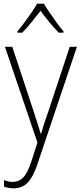

<svg xmlns="http://www.w3.org/2000/svg" viewBox="-20 -784 442 1046"><path d="M7 -529H47L164 -175Q179 -129 187.5 -102Q196 -75 202 -55H204Q217 -103 242 -173L360 -529H399L184 110Q162 178 131.5 210Q101 242 53 242Q28 242 2 233V197Q14 202 25.5 204.5Q37 207 50 207Q83 207 106 183.5Q129 160 149 101L184 -7ZM219 -764Q232 -742 251.5 -713.5Q271 -685 291 -657.5Q311 -630 326 -613V-606H300Q275 -631 248.5 -663.5Q222 -696 201 -725Q179 -697 152.5 -664Q126 -631 101 -606H75V-613Q91 -632 111.5 -659.5Q132 -687 151 -714.5Q170 -742 182 -764Z"/></svg>

Font: Noto Sans Georgian SemiCondensed ExtraLight
Style: Regular
Weight: 200
Width: 4
Designer: Monotype Design Team, Akaki Razmadze
Foundry: Google LLC
Version: Version 2.005; ttfautohint (v1.8.4.7-5d5b)